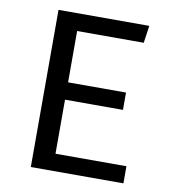

<svg xmlns="http://www.w3.org/2000/svg" viewBox="-78 -759 757 829"><g transform="rotate(10 300.0 -344.5)"><path d="M207 -613V-388H461V-312H207V-75H518V0H112V-689H510L499 -613Z"/></g></svg>

Font: Wlorlttqgufhjawjgtejqphaquk
Style: Regular
Weight: 400
Monospace: yes
Designer: Carrois Corporate & Edenspiekermann
Foundry: Carrois Corporate GbR & Edenspiekermann AG
Version: Version 2.001